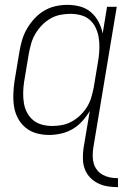

<svg xmlns="http://www.w3.org/2000/svg" viewBox="-20 -548 540 791"><path d="M466 223Q444 223 422.5 219.5Q401 216 382.5 206.5Q364 197 350 182Q336 167 329 147.5Q322 128 321.5 106.5Q321 85 324 63L350 -91Q337 -69 319 -49Q301 -29 278.5 -16Q256 -3 231 2.5Q206 8 182 8Q155 8 130 1Q105 -6 85.5 -22Q66 -38 54 -60.5Q42 -83 38 -108.5Q34 -134 35 -161Q36 -188 40 -215L60 -335Q64 -359 71 -383Q78 -407 91 -429.5Q104 -452 122 -471.5Q140 -491 162 -504Q184 -517 208.5 -522.5Q233 -528 257 -528Q285 -528 310.5 -521Q336 -514 355 -497.5Q374 -481 386 -458Q398 -435 403 -410L421 -520H461L364 63Q362 79 362 95.5Q362 112 366.5 126.5Q371 141 380.5 153Q390 165 404 172.5Q418 180 433.5 183Q449 186 466 186ZM196 -29Q216 -29 236.5 -33Q257 -37 276 -47.5Q295 -58 311 -73.5Q327 -89 338.5 -107.5Q350 -126 356 -146.5Q362 -167 366 -187L386 -307Q389 -329 389.5 -351Q390 -373 386.5 -394Q383 -415 374 -434Q365 -453 349.5 -466.5Q334 -480 313 -485.5Q292 -491 270 -491Q250 -491 229 -487Q208 -483 188.5 -472Q169 -461 153.5 -445Q138 -429 126.5 -410Q115 -391 109 -370.5Q103 -350 99 -329L79 -209Q76 -188 75.5 -166Q75 -144 78.5 -123Q82 -102 91.5 -84Q101 -66 116.5 -53Q132 -40 153 -34.5Q174 -29 196 -29Z"/></svg>

Font: Iosevka Term Curly XLt Obl
Style: Regular
Weight: 200
Italic angle: -9°
Designer: Belleve Invis
Foundry: Belleve Invis
Version: Version 32.3.0